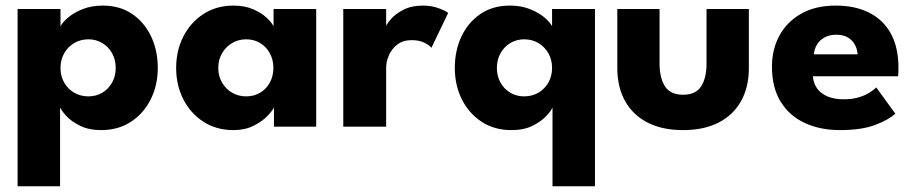

<svg xmlns="http://www.w3.org/2000/svg" viewBox="-20 -442 3182 670"><path d="M189.6 208H41.4V-410.5H191.1V-350.1Q198.1 -364.2 217.9 -381Q237.6 -397.9 268.5 -410.2Q299.5 -422.5 338.8 -422.5Q398.4 -422.5 441.4 -393.1Q484.3 -363.8 507.4 -314.6Q530.6 -265.4 530.6 -205Q530.6 -144.6 506 -95.4Q481.4 -46.2 437.1 -17.1Q392.7 12 333.1 12Q289.9 12 259.3 -3.2Q228.7 -18.4 211.4 -37.4Q194.1 -56.4 189.6 -67.1ZM383.8 -205Q383.8 -233.7 371.1 -256.3Q358.4 -278.9 336.8 -291.8Q315.3 -304.8 288.7 -304.8Q260.9 -304.8 238.8 -291.7Q216.7 -278.6 203.9 -256Q191.1 -233.4 191.1 -205Q191.1 -176.6 203.9 -154Q216.7 -131.4 238.8 -118.6Q260.9 -105.7 288.7 -105.7Q315.3 -105.7 336.8 -118.4Q358.4 -131.1 371.1 -153.7Q383.8 -176.3 383.8 -205Z M936 0V-67.1Q931.6 -56.6 913.5 -37.6Q895.4 -18.6 865.2 -3.3Q835.1 12 794.6 12Q735.1 12 690 -17.1Q644.9 -46.2 619.8 -95.4Q594.7 -144.6 594.7 -205Q594.7 -265.4 619.8 -314.6Q644.9 -363.8 690 -393.1Q735.1 -422.5 794.6 -422.5Q833.7 -422.5 862.6 -410Q891.6 -397.6 909.8 -380.8Q928.1 -363.9 934.6 -350.1V-410.5H1083.4V0ZM741.7 -205Q741.7 -176.3 754.9 -153.7Q768.1 -131.1 790.1 -118.4Q812.1 -105.7 838.7 -105.7Q866.6 -105.7 888 -118.6Q909.4 -131.4 921.7 -154Q934 -176.6 934 -205Q934 -233.4 921.7 -256Q909.4 -278.6 888 -291.7Q866.6 -304.8 838.7 -304.8Q812.1 -304.8 790.1 -291.8Q768.1 -278.9 754.9 -256.3Q741.7 -233.7 741.7 -205Z M1327.5 0H1177.9V-410.5H1327.5V-346.7H1325Q1329.4 -358.4 1344.9 -376.2Q1360.4 -394 1388.3 -408.2Q1416.2 -422.5 1456.8 -422.5Q1485.1 -422.5 1509 -413.9Q1532.9 -405.3 1543.9 -396.9L1485.5 -275.1Q1478.9 -283.9 1461 -292.9Q1443.1 -301.9 1416.7 -301.9Q1386 -301.9 1366.2 -286.4Q1346.4 -270.9 1337 -248.7Q1327.5 -226.5 1327.5 -206.6Z M1908 208V-67.1Q1904 -56.4 1886.5 -37.4Q1868.9 -18.4 1838.6 -3.2Q1808.3 12 1764.6 12Q1705.1 12 1660.6 -17.1Q1616.2 -46.2 1591.6 -95.4Q1567.1 -144.6 1567.1 -205Q1567.1 -265.4 1590.2 -314.6Q1613.4 -363.8 1656.4 -393.1Q1699.4 -422.5 1758.9 -422.5Q1798.5 -422.5 1829.3 -410.2Q1860.1 -397.9 1880 -381Q1900 -364.2 1906.5 -350.1V-410.5H2056.2V208ZM1808.9 -105.7Q1836.9 -105.7 1858.9 -118.6Q1880.9 -131.4 1893.7 -154Q1906.5 -176.6 1906.5 -205Q1906.5 -233.4 1893.7 -256Q1880.9 -278.6 1858.9 -291.7Q1836.9 -304.8 1808.9 -304.8Q1782.5 -304.8 1760.9 -291.8Q1739.3 -278.9 1726.6 -256.3Q1713.9 -233.7 1713.9 -205Q1713.9 -176.3 1726.6 -153.7Q1739.3 -131.1 1760.9 -118.4Q1782.5 -105.7 1808.9 -105.7Z M2281.6 -219.9Q2281.6 -170.4 2300.4 -140.9Q2319.2 -111.4 2363.4 -111.4Q2408.2 -111.4 2426.9 -140.9Q2445.5 -170.4 2445.5 -219.9V-410.5H2593.2V-203.9Q2593.2 -138.1 2566.2 -89.6Q2539.3 -41 2488 -14.5Q2436.7 12 2363.4 12Q2290.5 12 2239.3 -14.5Q2188.1 -41 2161.2 -89.6Q2134.2 -138.1 2134.2 -203.9V-410.5H2281.6Z M2816.7 -175.8Q2818.5 -151 2831.7 -132.9Q2845 -114.7 2868.6 -105.1Q2892.2 -95.5 2924.2 -95.5Q2953 -95.5 2975 -101.9Q2997 -108.2 3012.7 -117.9Q3028.5 -127.5 3037.7 -137L3104.2 -45.5Q3081.5 -24 3033.9 -6Q2986.2 12 2911 12Q2842.7 12 2789.1 -12.5Q2735.5 -37 2704.6 -86.4Q2673.8 -135.8 2673.8 -209.8Q2673.8 -269.8 2700 -318Q2726.3 -366.3 2776.1 -394.4Q2826 -422.5 2896.5 -422.5Q2963.5 -422.5 3012.6 -398Q3061.7 -373.5 3088.5 -325.3Q3115.2 -277 3115.2 -205.3Q3115.2 -201.3 3115 -190.4Q3114.7 -179.5 3113.7 -175.8ZM2972.5 -252.5Q2972 -268.8 2964 -284.5Q2956 -300.3 2940 -310.5Q2924 -320.8 2898.7 -320.8Q2873.7 -320.8 2856.6 -311Q2839.5 -301.3 2830.5 -285.8Q2821.5 -270.3 2820.2 -252.5Z"/></svg>

Font: League Spartan Extralight
Style: Regular
Weight: 200
Foundry: The League of Moveable Type
Version: Version 2.300; ttfautohint (v1.8.3)